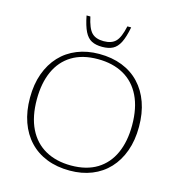

<svg xmlns="http://www.w3.org/2000/svg" viewBox="-130 -1022 1060 1145"><g transform="rotate(15 400.0 -450.0)"><path d="M396 -708Q475 -708 538 -683.2Q601 -658.5 645.2 -611.5Q689.5 -564.5 713 -498.2Q736.5 -432 736.5 -349Q736.5 -265.5 712.5 -199Q688.5 -132.5 644.8 -85.8Q601 -39 539.8 -14.5Q478.5 10 404 10Q325 10 262 -14.8Q199 -39.5 154.8 -86.5Q110.5 -133.5 87 -199.8Q63.5 -266 63.5 -349Q63.5 -432.5 87.5 -498.8Q111.5 -565 155.2 -611.8Q199 -658.5 260.2 -683.2Q321.5 -708 396 -708ZM404 -21.5Q499 -21.5 563.8 -61.2Q628.5 -101 661.5 -174.2Q694.5 -247.5 694.5 -347Q694.5 -454 658.5 -527.5Q622.5 -601 555.5 -638.5Q488.5 -676 396 -676Q301 -676 236.2 -636.5Q171.5 -597 138.5 -524Q105.5 -451 105.5 -350.5Q105.5 -244 141.5 -170.5Q177.5 -97 244.8 -59.2Q312 -21.5 404 -21.5ZM400 -788Q449 -788 474.2 -813.8Q499.5 -839.5 514.5 -910H538Q526 -848 508.8 -814Q491.5 -780 465.5 -766.5Q439.5 -753 400 -753Q360.5 -753 334.5 -766.5Q308.5 -780 291.5 -814Q274.5 -848 262.5 -910H286Q301 -839.5 326 -813.8Q351 -788 400 -788Z"/></g></svg>

Font: Newsreader 9pt ExtraLight
Style: Regular
Weight: 250
Designer: Hugues Gentile
Foundry: Production Type
Version: Version 1.003